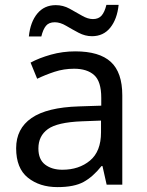

<svg xmlns="http://www.w3.org/2000/svg" viewBox="-20 -755 601 785"><path d="M288 -545Q386 -545 433 -502Q480 -459 480 -365V0H416L399 -76H395Q360 -32 321.5 -11Q283 10 215 10Q142 10 94 -28.5Q46 -67 46 -149Q46 -229 109 -272.5Q172 -316 303 -320L394 -323V-355Q394 -422 365 -448Q336 -474 283 -474Q241 -474 203 -461.5Q165 -449 132 -433L105 -499Q140 -518 188 -531.5Q236 -545 288 -545ZM314 -259Q214 -255 175.5 -227Q137 -199 137 -148Q137 -103 164.5 -82Q192 -61 235 -61Q303 -61 348 -98.5Q393 -136 393 -214V-262ZM98 -606Q104 -665 132.5 -699.5Q161 -734 208 -734Q238 -734 264.5 -719.5Q291 -705 315 -691Q339 -677 360 -677Q383 -677 395.5 -691.5Q408 -706 415 -735H465Q459 -677 431 -642Q403 -607 356 -607Q328 -607 301.5 -621Q275 -635 250.5 -649.5Q226 -664 204 -664Q180 -664 168 -649.5Q156 -635 149 -606Z"/></svg>

Font: Noto Sans NKo
Style: Regular
Weight: 400
Designer: Monotype Design Team
Foundry: Monotype Imaging Inc.
Version: Version 2.003; ttfautohint (v1.8.4.7-5d5b)